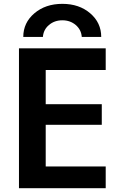

<svg xmlns="http://www.w3.org/2000/svg" viewBox="-20 -983 641 1003"><path d="M79.1 0V-730.5H532.2V-617.2H218.8V-438.5H511.7V-331.1H218.8V-113.3H532.2V0ZM101.6 -790Q101.6 -864.3 159.7 -913.6Q217.8 -962.9 305.7 -962.9Q393.6 -962.9 451.2 -913.6Q508.8 -864.3 508.8 -790H407.2Q404.3 -828.1 375.5 -852.5Q346.7 -877 305.7 -877Q264.6 -877 235.8 -852.5Q207 -828.1 204.1 -790Z"/></svg>

Font: GenEi M Gothic v2 Bold
Style: Regular
Weight: 700
Version: Version 2.0